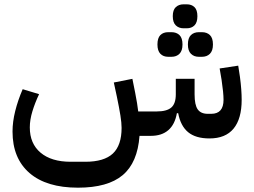

<svg xmlns="http://www.w3.org/2000/svg" viewBox="-20 -629 1178 889"><path d="M950 12Q886 12 851 -17Q816 -46 805 -105H799Q790 -53 759.5 -26.5Q729 0 679 0H626Q617 124 548 182Q479 240 341 240Q195 240 116.5 172Q38 104 38 -20Q38 -65 50.5 -115Q63 -165 85 -216L161 -193Q142 -153 130 -113.5Q118 -74 118 -39Q118 36 168 78Q218 120 307 120H375Q462 120 502.5 82Q543 44 543 -37Q543 -60 537.5 -94.5Q532 -129 521 -182L507 -247L593 -264L606 -199Q611 -173 614.5 -152Q618 -131 620 -113H706Q752 -113 773 -131Q794 -149 794 -192V-264H881V-192Q881 -143 895.5 -122.5Q910 -102 942 -102H958Q1015 -102 1015 -167Q1015 -199 1006 -259L997 -312L1083 -325L1091 -273Q1095 -243 1097 -216Q1099 -189 1099 -167Q1099 -79 1061.5 -33.5Q1024 12 950 12ZM901 -366Q878 -366 864 -380Q850 -394 850 -423Q850 -453 864 -466.5Q878 -480 901 -480H915Q938 -480 952 -466.5Q966 -453 966 -423Q966 -394 952 -380Q938 -366 915 -366ZM759 -366Q736 -366 722.5 -380Q709 -394 709 -423Q709 -453 722.5 -466.5Q736 -480 759 -480H774Q797 -480 811 -466.5Q825 -453 825 -423Q825 -394 811 -380Q797 -366 774 -366ZM830 -498Q808 -498 794 -511.5Q780 -525 780 -554Q780 -583 794 -596Q808 -609 830 -609H845Q867 -609 880.5 -596Q894 -583 894 -554Q894 -525 880.5 -511.5Q867 -498 845 -498Z"/></svg>

Font: IBM Plex Arabic Medium
Style: Regular
Weight: 500
Designer: Mike Abbink, Paul van der Laan, Pieter van Rosmalen, Wael Morcos, Khajak Apelian
Foundry: Bold Monday
Version: Version 1.0